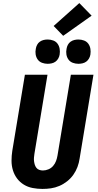

<svg xmlns="http://www.w3.org/2000/svg" viewBox="-20 -1221 640 1249"><path d="M256 8Q224 8 192.5 2Q161 -4 135 -20Q109 -36 91 -60Q73 -84 64 -113.5Q55 -143 55 -175.5Q55 -208 60 -240L142 -735H289L204 -221Q202 -208 201 -196Q200 -184 201.5 -172Q203 -160 206.5 -149Q210 -138 217 -129Q224 -120 235.5 -116Q247 -112 259 -112Q277 -112 295 -119.5Q313 -127 325.5 -141.5Q338 -156 344.5 -173.5Q351 -191 354 -209L441 -735H588L498 -190Q494 -162 484 -135Q474 -108 457 -84Q440 -60 416.5 -41.5Q393 -23 366 -11.5Q339 0 311.5 4Q284 8 256 8ZM490 -806Q471 -806 453.5 -812.5Q436 -819 425.5 -833.5Q415 -848 412 -866.5Q409 -885 413 -904Q415 -917 421.5 -929.5Q428 -942 439.5 -950Q451 -958 464 -961Q477 -964 490 -964Q509 -964 526.5 -957.5Q544 -951 554.5 -936.5Q565 -922 568 -903.5Q571 -885 568 -866Q566 -853 559 -840.5Q552 -828 541 -820Q530 -812 516.5 -809Q503 -806 490 -806ZM290 -806Q271 -806 253.5 -812.5Q236 -819 225.5 -833.5Q215 -848 212 -866.5Q209 -885 213 -904Q215 -917 221.5 -929.5Q228 -942 239.5 -950Q251 -958 264 -961Q277 -964 290 -964Q309 -964 326.5 -957.5Q344 -951 354.5 -936.5Q365 -922 368 -903.5Q371 -885 368 -866Q366 -853 359 -840.5Q352 -828 341 -820Q330 -812 316.5 -809Q303 -806 290 -806ZM391 -988 329 -1052 496 -1201 576 -1119Z"/></svg>

Font: Iosevka Curly Heavy Extended
Style: Italic
Weight: 900
Width: 7
Italic angle: -9°
Monospace: yes
Designer: Belleve Invis
Foundry: Belleve Invis
Version: Version 11.1.0; ttfautohint (v1.8.3)